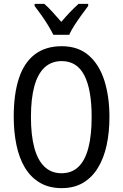

<svg xmlns="http://www.w3.org/2000/svg" viewBox="-20 -963 636 993"><path d="M546 -358Q546 -279 531.5 -212Q517 -145 486.5 -95Q456 -45 409.5 -17.5Q363 10 299 10Q233 10 185.5 -18.5Q138 -47 108.5 -96.5Q79 -146 65 -213.5Q51 -281 51 -359Q51 -477 78 -558.5Q105 -640 160.5 -682Q216 -724 299 -724Q385 -724 439.5 -676Q494 -628 520 -545.5Q546 -463 546 -358ZM140 -358Q140 -264 157.5 -199Q175 -134 210.5 -100.5Q246 -67 298 -67Q351 -67 385.5 -100Q420 -133 437 -198Q454 -263 454 -358Q454 -500 416 -573.5Q378 -647 299 -647Q246 -647 210.5 -614Q175 -581 157.5 -516.5Q140 -452 140 -358ZM436 -932Q421 -912 402 -886Q383 -860 365.5 -833Q348 -806 338 -783H256Q245 -805 229 -831.5Q213 -858 194.5 -884Q176 -910 159 -932V-943H209Q229 -926 251.5 -901Q274 -876 297 -850Q322 -879 341.5 -899.5Q361 -920 386 -943H436Z"/></svg>

Font: Noto Sans Display Condensed
Style: Regular
Weight: 400
Width: 3
Designer: Monotype Design Team
Foundry: Monotype Imaging Inc.
Version: Version 2.003